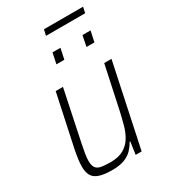

<svg xmlns="http://www.w3.org/2000/svg" viewBox="-203 -924 905 1028"><g transform="rotate(-30 249.5 -410.0)"><path d="M181 8Q131 8 101.5 -2Q72 -12 60 -33.5Q48 -55 48 -90Q48 -110 51.5 -135.5Q55 -161 61 -191L129 -510H174L109 -199Q102 -166 98 -141Q94 -116 94 -98Q94 -71 103.5 -56.5Q113 -42 135 -37.5Q157 -33 193 -33Q243 -33 274.5 -51Q306 -69 324.5 -99.5Q343 -130 353.5 -168.5Q364 -207 373 -248L429 -510H474L366 0H329L340 -77H336Q324 -55 306 -35.5Q288 -16 258 -4Q228 8 181 8ZM390 -632 403 -698H453L439 -632ZM204 -632 218 -698H267L253 -632ZM232 -792 240 -828H482L474 -792Z"/></g></svg>

Font: Saira SemiCondensed ExtraLight
Style: Italic
Weight: 250
Width: 4
Italic angle: -12°
Designer: Hector Gatti with collaboration of the Omnibus-Type team
Foundry: Omnibus-Type
Version: Version 1.101